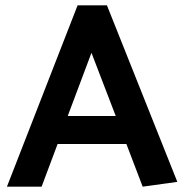

<svg xmlns="http://www.w3.org/2000/svg" viewBox="-20 -700 691 720"><path d="M323 -502 234 -265H414ZM381 -680 645 -18 515 0 454 -160H196L136 0H6L271 -680Z"/></svg>

Font: Palanquin Dark
Style: Regular
Weight: 400
Designer: Pria Ravichandran
Version: Version 1.000